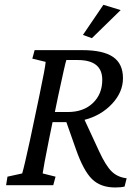

<svg xmlns="http://www.w3.org/2000/svg" viewBox="-20 -786 594 815"><path d="M370.1 -624 332 -637.7 418.9 -765.6 492.2 -743.2ZM5.9 0 11.7 -36.1 74.2 -49.8Q83.5 -81.1 107.4 -191.4L146.5 -377Q172.4 -500.5 173.8 -523.4L117.2 -537.1L127 -573.2H329.1Q417.5 -573.2 459.7 -544.4Q502 -515.6 502 -454.1Q502 -395 455.8 -345.5Q409.7 -295.9 338.9 -277.3L400.4 -144.5Q428.7 -83 453.9 -58.3Q479 -33.7 517.6 -29.3L508.8 5.9Q493.2 9.8 468.8 9.8Q407.2 9.8 370.8 -25.6Q334.5 -61 302.7 -151.4L261.7 -267.6H203.1L187.5 -191.4Q164.1 -74.7 161.1 -49.8L215.8 -36.1L206.1 0ZM261.7 -531.2Q257.3 -520.5 226.6 -377L212.9 -310.5H267.6Q334.5 -310.5 374.3 -348.6Q414.1 -386.7 414.1 -447.3Q414.1 -531.2 309.6 -531.2Z"/></svg>

Font: Crimson Pro
Style: Italic
Weight: 400
Italic angle: -12°
Designer: Jacques Le Bailly
Foundry: Baron von Fonthausen
Version: Version 1.003